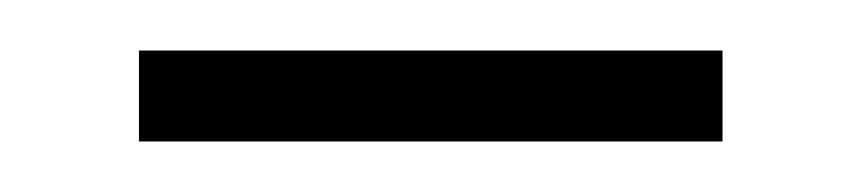

<svg xmlns="http://www.w3.org/2000/svg" viewBox="-20 -309 341 76"><path d="M35 -253H266V-289H35Z"/></svg>

Font: Noto Sans Myanmar SemiCondensed ExtraLight
Style: Regular
Weight: 200
Width: 4
Designer: Monotype Design Team
Foundry: Monotype Imaging Inc.
Version: Version 2.107